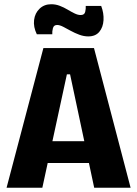

<svg xmlns="http://www.w3.org/2000/svg" viewBox="-20 -887 649 907"><path d="M11 0 185 -660H424L597 0H425L311 -536H296L180 0ZM137 -117V-220H489V-117ZM397 -715Q376 -715 354.5 -723Q333 -731 314 -741.5Q295 -752 278.5 -760.5Q262 -769 250 -769Q234 -769 230 -754Q226 -739 227 -725H154Q137 -760 141 -792.5Q145 -825 167 -846Q189 -867 222 -867Q243 -867 262.5 -859.5Q282 -852 299.5 -841.5Q317 -831 332.5 -823.5Q348 -816 361 -816Q379 -816 382.5 -831Q386 -846 385 -859H458Q471 -825 469 -791.5Q467 -758 449 -736.5Q431 -715 397 -715Z"/></svg>

Font: Bricolage Grotesque SemiCondensed ExtraBold
Style: Regular
Weight: 800
Width: 4
Designer: Mathieu Triay
Foundry: Atelier Triay
Version: Version 1.001;gftools[0.9.33.dev8+g029e19f]